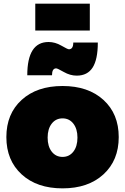

<svg xmlns="http://www.w3.org/2000/svg" viewBox="-20 -1028 688 1056"><path d="M174 -1008H474V-860H174ZM518 -794Q518 -701 489.5 -656.5Q461 -612 402 -612Q366 -612 331 -632Q296 -652 289 -652Q266 -652 266 -614H130Q130 -797 247 -797Q283 -797 317.5 -777Q352 -757 359 -757Q383 -757 383 -794ZM99 -478.5Q183 -555 324 -555Q465 -555 549 -478.5Q633 -402 633 -274Q633 -146 549 -69Q465 8 324 8Q183 8 99 -69Q15 -146 15 -274Q15 -402 99 -478.5ZM383.5 -348Q361 -377 324 -377Q287 -377 264.5 -348Q242 -319 242 -271Q242 -223 264.5 -194Q287 -165 324 -165Q361 -165 383.5 -194Q406 -223 406 -271Q406 -319 383.5 -348Z"/></svg>

Font: MontserratBlack
Style: Regular
Weight: 900
Designer: Julieta Ulanovsky
Foundry: Julieta Ulanovsky
Version: Version 4.000